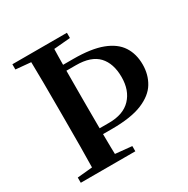

<svg xmlns="http://www.w3.org/2000/svg" viewBox="-167 -890 1018 1039"><g transform="rotate(-30 342.5 -370.5)"><path d="M214.1 -167.8V-204.4H339.8Q429.5 -204.4 476 -253.6Q522.5 -302.7 522.5 -385.4Q522.5 -470.5 478.7 -517.3Q434.9 -564.1 340.2 -564.1H214.1V-600.7H344.9Q457 -600.7 525.3 -574.7Q593.5 -548.7 624.4 -500.9Q655.4 -453.1 655.4 -387.2Q655.4 -324.7 625.7 -275.2Q596.1 -225.7 526.5 -196.7Q457 -167.8 336.7 -167.8ZM138.6 0Q140.6 -85.2 141 -171.8Q141.4 -258.5 141.4 -346.1V-393.6Q141.4 -481.3 141 -567.7Q140.6 -654.1 138.6 -740.5H284.1Q281.4 -655.6 280.9 -568.8Q280.4 -482 280.4 -395.4V-346.9Q280.4 -260.5 280.9 -173.6Q281.4 -86.6 284.1 0ZM193.8 -694.2 45.1 -707.9V-740.5H385.9V-707.9L229 -694.2ZM45.1 0V-32.6L198.2 -47.3H237L385.9 -32.6V0Z"/></g></svg>

Font: Noto Serif KR ExtraLight
Style: Regular
Weight: 200
Designer: Ryoko NISHIZUKA 西塚涼子 (kana & ideographs); Frank Grießhammer (Latin, Greek & Cyrillic); Wenlong ZHANG 张文龙 (bopomofo); San
Foundry: Adobe
Version: Version 2.002-H1;hotconv 1.1.0;makeotfexe 2.6.0